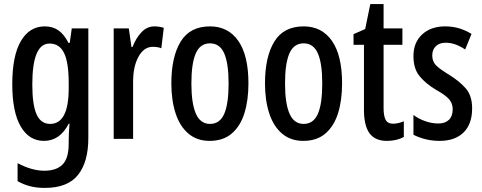

<svg xmlns="http://www.w3.org/2000/svg" viewBox="-20 -679 2359 939"><path d="M199 -550Q237 -550 265 -531Q293 -512 315 -469H321L331 -540H412V-4Q412 113 361.5 176.5Q311 240 199 240Q160 240 128 232Q96 224 66 207V119Q136 156 197 156Q255 156 285.5 126Q316 96 316 23V8Q316 -8 317 -30Q318 -52 320 -74H316Q273 10 195 10Q122 10 81 -61Q40 -132 40 -267Q40 -406 82 -478Q124 -550 199 -550ZM222 -466Q138 -466 138 -266Q138 -166 159 -119.5Q180 -73 225 -73Q316 -73 316 -247V-273Q316 -373 293.5 -419.5Q271 -466 222 -466Z M735 -550Q758 -550 781 -543L769 -443Q752 -450 727 -450Q684 -450 657.5 -402Q631 -354 631 -280V0H536V-540H610L623 -449H628Q645 -493 672 -521.5Q699 -550 735 -550Z M1195 -271Q1195 -189 1175.5 -126Q1156 -63 1114 -26.5Q1072 10 1005 10Q943 10 901 -26Q859 -62 838.5 -125.5Q818 -189 818 -271Q818 -401 863.5 -475.5Q909 -550 1007 -550Q1096 -550 1145.5 -479Q1195 -408 1195 -271ZM916 -270Q916 -173 938 -123Q960 -73 1007 -73Q1055 -73 1076.5 -122Q1098 -171 1098 -271Q1098 -369 1076.5 -418Q1055 -467 1007 -467Q959 -467 937.5 -418Q916 -369 916 -270Z M1653 -271Q1653 -189 1633.5 -126Q1614 -63 1572 -26.5Q1530 10 1463 10Q1401 10 1359 -26Q1317 -62 1296.5 -125.5Q1276 -189 1276 -271Q1276 -401 1321.5 -475.5Q1367 -550 1465 -550Q1554 -550 1603.5 -479Q1653 -408 1653 -271ZM1374 -270Q1374 -173 1396 -123Q1418 -73 1465 -73Q1513 -73 1534.5 -122Q1556 -171 1556 -271Q1556 -369 1534.5 -418Q1513 -467 1465 -467Q1417 -467 1395.5 -418Q1374 -369 1374 -270Z M1903 -74Q1927 -74 1955 -86V-9Q1938 0 1917.5 5Q1897 10 1872 10Q1814 10 1787 -27.5Q1760 -65 1760 -142V-460H1709V-512L1766 -537L1791 -659H1856V-540H1948V-460H1856V-150Q1856 -112 1866 -93Q1876 -74 1903 -74Z M2289 -149Q2289 -72 2247 -31Q2205 10 2130 10Q2092 10 2059.5 1.5Q2027 -7 2002 -20V-117Q2025 -99 2058 -87Q2091 -75 2124 -75Q2157 -75 2175.5 -93Q2194 -111 2194 -145Q2194 -173 2176.5 -193.5Q2159 -214 2112 -240Q2062 -270 2032 -306.5Q2002 -343 2002 -405Q2002 -471 2044.5 -510.5Q2087 -550 2157 -550Q2193 -550 2225 -540.5Q2257 -531 2286 -513L2255 -437Q2233 -452 2209 -461Q2185 -470 2160 -470Q2129 -470 2111.5 -453Q2094 -436 2094 -408Q2094 -379 2111.5 -360.5Q2129 -342 2177 -313Q2227 -282 2258 -246.5Q2289 -211 2289 -149Z"/></svg>

Font: Noto Sans Thai ExtCond Med
Style: Regular
Weight: 500
Width: 2
Designer: Monotype Design Team
Foundry: Monotype Imaging Inc.
Version: Version 2.002; ttfautohint (v1.8.4.7-5d5b)